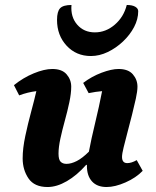

<svg xmlns="http://www.w3.org/2000/svg" viewBox="-20 -739 625 771"><path d="M171 12Q118 12 94.5 -22.5Q71 -57 71 -103Q71 -143 81.5 -192.5Q92 -242 105 -290Q118 -338 126 -373Q92 -369 57 -356L36 -397Q73 -427 115.5 -444.5Q158 -462 190 -462Q229 -462 247.5 -440.5Q266 -419 266 -391Q266 -364 258.5 -328.5Q251 -293 240.5 -255Q230 -217 222.5 -182.5Q215 -148 215 -122Q215 -98 223.5 -89.5Q232 -81 247 -81Q266 -81 288.5 -92.5Q311 -104 337 -130Q346 -179 362 -245Q378 -311 390 -373Q365 -371 336 -365L314 -406Q348 -432 388 -447Q428 -462 456 -462Q495 -462 513.5 -440.5Q532 -419 532 -391Q532 -373 525.5 -343Q519 -313 510 -277.5Q501 -242 492 -208Q483 -174 476.5 -147.5Q470 -121 470 -109Q470 -84 491 -84Q508 -84 529 -96L553 -53Q526 -25 484 -6.5Q442 12 408 12Q370 12 349.5 -10.5Q329 -33 329 -73Q329 -75 329 -77H326Q289 -35 248.5 -11.5Q208 12 171 12ZM345 -514Q286 -514 247.5 -555.5Q209 -597 209 -659Q209 -693 221.5 -706Q234 -719 267 -719Q263 -671 290 -640Q317 -609 361 -609Q405 -609 441 -640Q477 -671 489 -719Q511 -719 523 -712Q535 -705 535 -694Q535 -662 518.5 -630.5Q502 -599 474 -572.5Q446 -546 412.5 -530Q379 -514 345 -514Z"/></svg>

Font: Petrona ExtraBold
Style: Italic
Weight: 800
Italic angle: -9°
Designer: Ringo R. Seeber
Foundry: Ringo R. Seeber
Version: Version 2.001; ttfautohint (v1.8.3)